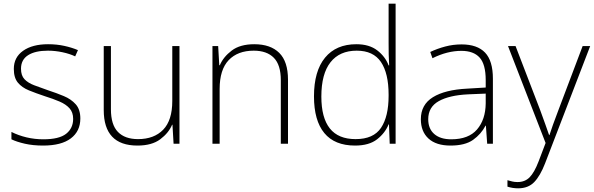

<svg xmlns="http://www.w3.org/2000/svg" viewBox="-20 -780 3223 1042"><path d="M416 -137Q416 -68 364.5 -29Q313 10 214 10Q159 10 115 0Q71 -10 42 -24V-64Q80 -45 124 -34.5Q168 -24 215 -24Q301 -24 339 -54Q377 -84 377 -135Q377 -170 357.5 -192Q338 -214 303 -229Q268 -244 223 -258Q175 -274 137 -289.5Q99 -305 77 -331.5Q55 -358 55 -406Q55 -469 105.5 -504.5Q156 -540 241 -540Q288 -540 329 -531Q370 -522 403 -508L388 -474Q359 -488 319 -496.5Q279 -505 240 -505Q171 -505 132.5 -480.5Q94 -456 94 -407Q94 -370 113 -350Q132 -330 165 -317.5Q198 -305 241 -290Q287 -275 326.5 -258.5Q366 -242 391 -214Q416 -186 416 -137Z M954 -530V0H922L916 -103H914Q895 -58 849.5 -24Q804 10 726 10Q543 10 543 -183V-530H582V-187Q582 -103 620 -64Q658 -25 729 -25Q816 -25 865.5 -76Q915 -127 915 -232V-530Z M1360 -540Q1448 -540 1495.5 -493Q1543 -446 1543 -347V0H1504V-345Q1504 -428 1466 -466.5Q1428 -505 1357 -505Q1270 -505 1221 -453.5Q1172 -402 1172 -297V0H1133V-530H1164L1170 -426H1173Q1192 -471 1237.5 -505.5Q1283 -540 1360 -540Z M1907 10Q1796 10 1740 -58Q1684 -126 1684 -257Q1684 -394 1744 -467Q1804 -540 1914 -540Q1984 -540 2027.5 -506.5Q2071 -473 2089 -425H2092Q2090 -454 2089.5 -484.5Q2089 -515 2089 -544V-760H2127V0H2095L2091 -105H2089Q2070 -58 2026.5 -24Q1983 10 1907 10ZM1910 -25Q2007 -25 2048 -86.5Q2089 -148 2089 -260V-266Q2089 -382 2047.5 -443.5Q2006 -505 1916 -505Q1823 -505 1773.5 -442Q1724 -379 1724 -256Q1724 -141 1770 -83Q1816 -25 1910 -25Z M2485 -539Q2570 -539 2612.5 -494.5Q2655 -450 2655 -353V0H2624L2617 -98H2615Q2591 -52 2547.5 -21Q2504 10 2425 10Q2347 10 2305.5 -28Q2264 -66 2264 -133Q2264 -212 2329.5 -252.5Q2395 -293 2516 -299L2616 -305V-345Q2616 -431 2583 -467.5Q2550 -504 2484 -504Q2407 -504 2327 -464L2315 -498Q2353 -516 2396 -527.5Q2439 -539 2485 -539ZM2520 -268Q2418 -263 2361 -231Q2304 -199 2304 -133Q2304 -81 2337 -52.5Q2370 -24 2429 -24Q2523 -24 2569 -77.5Q2615 -131 2616 -219V-272Z M2737 -530H2778L2911 -184Q2928 -138 2940 -104Q2952 -70 2960 -47H2962Q2969 -69 2981 -103Q2993 -137 3010 -181L3142 -530H3183L2938 107Q2912 174 2879.5 208Q2847 242 2792 242Q2762 242 2734 233V198Q2748 202 2760.5 205Q2773 208 2789 208Q2829 208 2854.5 182Q2880 156 2903 96L2941 -4Z"/></svg>

Font: Noto Sans Gujarati ExtraLight
Style: Regular
Weight: 200
Designer: Jelle Bosma - Monotype Design Team, Universal Thirst
Foundry: Monotype Imaging Inc.
Version: Version 2.106; ttfautohint (v1.8.4.7-5d5b)